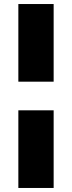

<svg xmlns="http://www.w3.org/2000/svg" viewBox="-20 -802 357 952"><path d="M71 -397V-782H246V-397ZM71 130V-255H246V130Z"/></svg>

Font: Outfit Thin Black
Style: Regular
Weight: 900
Version: Version 1.100;gftools[0.9.27]